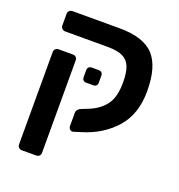

<svg xmlns="http://www.w3.org/2000/svg" viewBox="-136 -684 919 988"><g transform="rotate(20 323.0 -190.0)"><path d="M69 0ZM283 -11V-84Q283 -93 289.5 -101Q296 -109 307 -113L342 -127Q400 -150 431.5 -192Q463 -234 463 -314Q463 -369 450.5 -400.5Q438 -432 408.5 -446Q379 -460 327 -460H93Q83 -460 76 -467Q69 -474 69 -484V-548Q69 -558 76 -564.5Q83 -571 93 -571H350Q483 -571 539 -510Q595 -449 595 -315Q595 -188 526 -111Q457 -34 350 -2L309 11Q299 14 291 7Q283 0 283 -11ZM69 167V-338Q69 -349 76 -355.5Q83 -362 93 -362H171Q182 -362 188.5 -355.5Q195 -349 195 -338V167Q195 178 188.5 184.5Q182 191 171 191H93Q83 191 76 184.5Q69 178 69 167ZM263 -271V-310Q263 -320 269 -326Q275 -332 285 -332H324Q334 -332 340 -326Q346 -320 346 -310V-271Q346 -261 340 -255Q334 -249 324 -249H285Q275 -249 269 -255Q263 -261 263 -271Z"/></g></svg>

Font: Hezaedrus Medium
Style: Regular
Weight: 500
Designer: Hubert & Fischer
Foundry: Hubert & Fischer
Version: Version 1.10;September 3, 2019;FontCreator 11.5.0.2425 64-bi